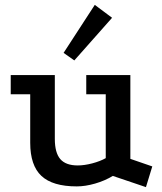

<svg xmlns="http://www.w3.org/2000/svg" viewBox="-20 -748 666 788"><path d="M443 -26Q410 -6 370 5.5Q330 17 295 17Q196 17 150 -26Q104 -69 104 -162V-361H24V-440H205V-178Q205 -121 227.5 -95Q250 -69 299 -69Q326 -69 358.5 -77.5Q391 -86 414 -99V-361H334V-440H515V-96L605 -65L579 20ZM369 -728 440 -675 285 -500 241 -531Z"/></svg>

Font: Podkova SemiBold
Style: Regular
Weight: 600
Designer: Ilya Yudin
Foundry: Cyreal (www.cyreal.org)
Version: Version 2.103